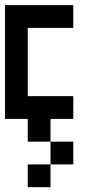

<svg xmlns="http://www.w3.org/2000/svg" viewBox="-20 -475 404 767"><path d="M90.9 -454.5H181.8V-363.6H90.9ZM0 -454.5H90.9V-363.6H0ZM0 -363.6H90.9V-272.7H0ZM0 -272.7H90.9V-181.8H0ZM0 -181.8H90.9V-90.9H0ZM0 -90.9H90.9V0H0ZM90.9 -90.9H181.8V0H90.9ZM90.9 0H181.8V90.9H90.9ZM181.8 90.9H272.7V181.8H181.8ZM90.9 181.8H181.8V272.7H90.9ZM181.8 -90.9H272.7V0H181.8ZM181.8 -454.5H272.7V-363.6H181.8Z"/></svg>

Font: Micro 5
Style: Regular
Weight: 400
Designer: Sarah Cadigan-Fried
Version: Version 1.000; ttfautohint (v1.8.4.7-5d5b)